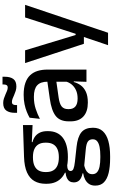

<svg xmlns="http://www.w3.org/2000/svg" viewBox="296 -1005 898 1530"><g transform="rotate(-90 745.0 -240.0)"><path d="M258.5 -148Q155.5 -148 100.5 -192Q45.5 -236 45.5 -317.5V-325.5Q45.5 -377 67 -414.8Q88.5 -452.5 135.8 -473.8Q183 -495 259.5 -497.5L513.5 -506V-429.5L377.5 -435.5V-430Q406.5 -422.5 425.8 -406.8Q445 -391 455 -367.5Q465 -344 465 -312V-306.5Q465 -229.5 412.8 -188.8Q360.5 -148 258.5 -148ZM254.5 110.5H267Q309.5 110.5 339 104.5Q368.5 98.5 384.2 85.5Q400 72.5 400 51V49.5Q400 24 382 11.2Q364 -1.5 319.5 -5.5L178.5 -19L203 -20Q179 -16 160.8 -7.8Q142.5 0.5 132.2 13.8Q122 27 122 46.5V47.5Q122 70.5 137.8 84.5Q153.5 98.5 183.2 104.5Q213 110.5 254.5 110.5ZM248.5 188.5Q181 188.5 132.2 176.8Q83.5 165 57.2 139.2Q31 113.5 31 71V69Q31 40.5 43.8 21Q56.5 1.5 78.8 -10.2Q101 -22 128.5 -26V-31Q92 -38.5 74.2 -55.8Q56.5 -73 56.5 -100.5V-101Q56.5 -120 65 -133.8Q73.5 -147.5 90.8 -155.8Q108 -164 134 -166.5V-177.5L237 -152.5L199.5 -154Q170 -153.5 158.8 -146.5Q147.5 -139.5 147.5 -126.5V-126Q147.5 -111 164.2 -103.8Q181 -96.5 221 -92L340 -79Q419 -70.5 455.5 -40.5Q492 -10.5 492 50.5V53Q492 100 464.8 130Q437.5 160 386.8 174.2Q336 188.5 265 188.5ZM257 -220Q295.5 -220 321.2 -231.2Q347 -242.5 360 -265Q373 -287.5 373 -320V-327.5Q373 -359.5 360.2 -381.5Q347.5 -403.5 322.2 -415Q297 -426.5 258.5 -426.5H256Q214.5 -426.5 188.5 -414.2Q162.5 -402 150.8 -379.8Q139 -357.5 139 -327V-320Q139 -287.5 152 -265Q165 -242.5 191.2 -231.2Q217.5 -220 257 -220Z M858 0 862 -116 858.5 -131V-285L859 -309.5Q859 -366 830.2 -392.5Q801.5 -419 738 -419Q686.5 -419 642.5 -404.5Q598.5 -390 563 -371L572 -453Q592 -464.5 619 -475.5Q646 -486.5 680 -493.5Q714 -500.5 754.5 -500.5Q810 -500.5 848.5 -487.2Q887 -474 910.5 -449Q934 -424 944.8 -389Q955.5 -354 955.5 -311V0ZM692.5 11Q620 11 581.5 -24.8Q543 -60.5 543 -126.5V-141.5Q543 -211.5 586.2 -245.2Q629.5 -279 722.5 -292L869.5 -313L875 -242L734 -222Q683.5 -215 662 -197.8Q640.5 -180.5 640.5 -147V-140Q640.5 -106.5 661.2 -88.5Q682 -70.5 724.5 -70.5Q763.5 -70.5 791.5 -83.5Q819.5 -96.5 837 -118.2Q854.5 -140 861 -166.5L874.5 -101H856.5Q848.5 -71 830 -45.5Q811.5 -20 778.2 -4.5Q745 11 692.5 11ZM821 -558.5Q803 -558.5 786 -563.8Q769 -569 753.2 -576.2Q737.5 -583.5 723.5 -588.8Q709.5 -594 697.5 -594Q684 -594 678.2 -585.5Q672.5 -577 672.5 -560V-553H611V-570Q611 -613.5 628.8 -638.5Q646.5 -663.5 689 -663.5Q707.5 -663.5 724.5 -658Q741.5 -652.5 757 -645.5Q772.5 -638.5 786.2 -633Q800 -627.5 812 -627.5Q826 -627.5 831.5 -636.2Q837 -645 837 -662V-669H898.5V-651.5Q898.5 -607.5 880.8 -583Q863 -558.5 821 -558.5Z M1285.5 -86.5 1233.5 -64 1371 -489H1471.5L1249 172H1150L1227.5 -57.5L1271.5 -20.5H1161L1007.5 -489H1109L1231 -86.5Z"/></g></svg>

Font: Anek Gurmukhi Medium
Style: Regular
Weight: 500
Designer: Sarang Kulkarni (Gurmukhi), Yesha Goshar (Latin)
Foundry: Ek Type
Version: Version 1.003